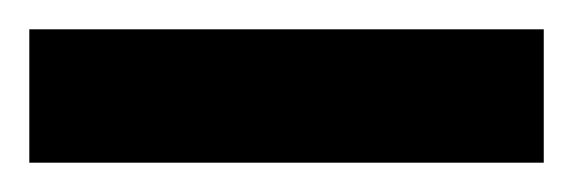

<svg xmlns="http://www.w3.org/2000/svg" viewBox="-20 -720 391 131"><path d="M0 -609V-700H351V-609Z"/></svg>

Font: Archivo SemiExpanded ExtraBold
Style: Regular
Weight: 800
Width: 6
Designer: Hector Gatti
Foundry: Omnibus-Type
Version: Version 2.001; ttfautohint (v1.8.3)